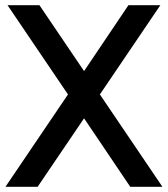

<svg xmlns="http://www.w3.org/2000/svg" viewBox="-20 -720 647 740"><path d="M242 -356 9 -700H132L304 -446L475 -700H598L365 -356L606 0H482L304 -264L125 0H1Z"/></svg>

Font: Cabin Medium
Style: Regular
Weight: 500
Designer: Pablo Impallari
Foundry: Pablo Impallari. http://www.impallari.com Igino Marini. http://www.ikern.com
Version: Version 2.200